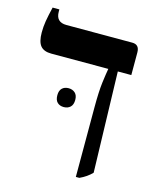

<svg xmlns="http://www.w3.org/2000/svg" viewBox="-101 -719 654 797"><g transform="rotate(15 225.5 -320.0)"><path d="M301 7V-292Q301 -361 306 -399.5Q311 -438 315 -460V-461H70Q38 -461 23.5 -478.5Q9 -496 9 -536Q9 -561 13 -585Q17 -609 26 -647H55V-637Q55 -592 100 -592H383Q414 -592 414 -558V-461H356L368 -29Q347 -7 316 7ZM139 -301Q139 -321 149.5 -331Q160 -341 177 -341Q194 -341 205 -331Q216 -321 216 -301Q216 -280 205 -270Q194 -260 177 -260Q160 -260 149.5 -270Q139 -280 139 -301Z"/></g></svg>

Font: Noto Serif Hebrew SemiCondensed SemiBold
Style: Regular
Weight: 600
Width: 4
Designer: Monotype Design Team
Foundry: Monotype Imaging Inc.
Version: Version 2.004; ttfautohint (v1.8.4.7-5d5b)